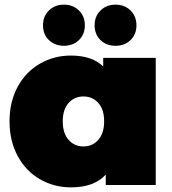

<svg xmlns="http://www.w3.org/2000/svg" viewBox="-20 -796 740 826"><path d="M650 -547V0H435V-45Q386 10 285 10Q213 10 152.5 -24.5Q92 -59 56.5 -124Q21 -189 21 -274Q21 -359 56.5 -423.5Q92 -488 152.5 -522.5Q213 -557 285 -557Q376 -557 424 -510V-547ZM428 -274Q428 -325 403 -353Q378 -381 339 -381Q300 -381 275 -353Q250 -325 250 -274Q250 -223 275 -194.5Q300 -166 339 -166Q378 -166 403 -194.5Q428 -223 428 -274ZM165 -687Q165 -726 190.5 -751Q216 -776 255 -776Q294 -776 319.5 -751Q345 -726 345 -687Q345 -648 319.5 -623.5Q294 -599 255 -599Q216 -599 190.5 -623.5Q165 -648 165 -687ZM387 -687Q387 -726 412.5 -751Q438 -776 477 -776Q516 -776 541.5 -751Q567 -726 567 -687Q567 -648 541.5 -623.5Q516 -599 477 -599Q438 -599 412.5 -623.5Q387 -648 387 -687Z"/></svg>

Font: CMG Sans Black
Style: Regular
Weight: 900
Designer: Julieta Ulanovsky
Foundry: Julieta Ulanovsky
Version: Version 7.200